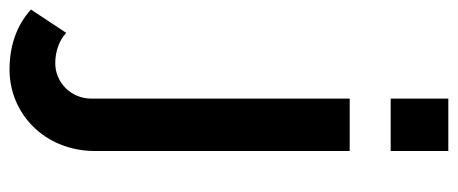

<svg xmlns="http://www.w3.org/2000/svg" viewBox="-414 -471 961 403"><g transform="rotate(90 66.5 -269.5)"><path d="M72 -609H182V-730H72ZM-115 146C-81 177 -37 191 11 191C104 191 182 117 182 11V-523H72V19C72 63 37 95 -2 95C-25 95 -49 88 -66 72Z"/></g></svg>

Font: FIGSv2-sans-serif SemiBold
Style: Regular
Weight: 600
Designer: Matt McInerney, Pablo Impallari, Rodrigo Fuenzalida,Mirko Velimirovic
Foundry: Matt McInerney, Pablo Impallari, Rodrigo Fuenzalida
Version: Version 4.021;hotconv 1.0.109;makeotfexe 2.5.65596